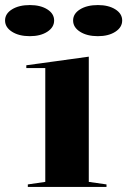

<svg xmlns="http://www.w3.org/2000/svg" viewBox="-60 -739 503 759"><path d="M50 0V-10L119 -20V-470H44V-481L291 -515V-20L361 -10V0ZM327 -719Q369 -719 396 -702Q423 -685 423 -658Q423 -631 396 -613.5Q369 -596 327 -596Q284 -596 256.5 -613.5Q229 -631 229 -658Q229 -685 256.5 -702Q284 -719 327 -719ZM58 -719Q100 -719 127 -702Q154 -685 154 -658Q154 -631 127 -613.5Q100 -596 58 -596Q15 -596 -12.5 -613.5Q-40 -631 -40 -658Q-40 -685 -12.5 -702Q15 -719 58 -719Z"/></svg>

Font: Kalnia SemiExpanded
Style: Regular
Weight: 400
Width: 6
Designer: Frida Medrano
Foundry: Frida Medrano
Version: Version 1.105